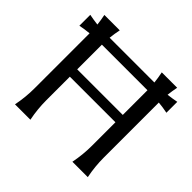

<svg xmlns="http://www.w3.org/2000/svg" viewBox="-177 -929 1120 1120"><g transform="rotate(45 383.5 -368.5)"><path d="M83 0Q97.7 -73.2 97.7 -146.5V-600.6Q61 -597.2 24.4 -589.8V-679.7Q59.1 -672.9 93.8 -668.9Q90.3 -701.7 83 -737.3H210Q202.1 -699.2 198.7 -665H567.9Q564.5 -699.2 556.6 -737.3H683.6Q676.3 -701.2 672.9 -668.9Q707.5 -672.9 742.2 -679.7V-589.8Q705.6 -597.2 668.9 -600.6V-146.5Q668.9 -73.2 683.6 0H556.6Q571.3 -73.2 571.3 -146.5V-340.3H195.3V-146.5Q195.3 -73.2 210 0ZM571.3 -604.5H195.3V-400.9H571.3Z"/></g></svg>

Font: Classica
Style: Book
Weight: 400
Version: Version 1.001